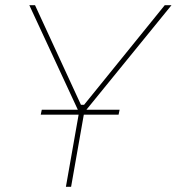

<svg xmlns="http://www.w3.org/2000/svg" viewBox="-20 -720 681 740"><path d="M234 0H254L303 -278H437L441 -297H313L641 -700H615L304 -316H292L115 -700H93L280 -297H141L137 -278H283Z"/></svg>

Font: Fixel Display Thin
Style: Italic
Weight: 100
Italic angle: -10°
Designer: AlfaBravo + MacPaw
Foundry: Kyrylo Tkachov, Marchela Mozhyna, Serhii Makarenko, Maria Weinstein, Zakhar Kryvoshyya
Version: Version 1.210;Glyphs 3.2 (3217)